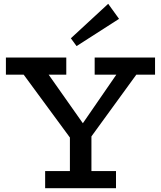

<svg xmlns="http://www.w3.org/2000/svg" viewBox="-20 -988 844 1008"><path d="M372 -232 83 -625H215L415 -341L610 -624H716L431 -232ZM217 0V-90H589V0ZM347 -41V-307H460V-41ZM11 -596V-686H328V-596ZM477 -596V-686H794V-596ZM382 -746 352 -787 548 -968 605 -889Z"/></svg>

Font: BioRhyme Medium
Style: Regular
Weight: 500
Designer: Aoife Mooney
Foundry: Aoife Mooney Type
Version: Version 1.600;gftools[0.9.33]